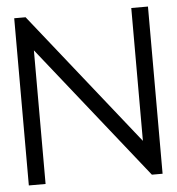

<svg xmlns="http://www.w3.org/2000/svg" viewBox="-48 -670 658 715"><g transform="rotate(-5 281.0 -312.5)"><path d="M468.8 -128.4V-625H531.2V0H491.2L93.8 -499.5V0H31.2V-625H73.7Z"/></g></svg>

Font: Juliett
Style: Regular
Weight: 400
Designer: GGBotNet
Foundry: GGBotNet
Version: 0.60